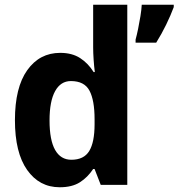

<svg xmlns="http://www.w3.org/2000/svg" viewBox="-20 -780 753 810"><path d="M232 10Q146 10 94.5 -63Q43 -136 43 -273Q43 -411 95 -484Q147 -557 234 -557Q284 -557 318 -535Q352 -513 375 -476H380Q377 -499 375 -528Q373 -557 373 -580V-760H517V0H405L379 -67H373Q350 -32 317 -11Q284 10 232 10ZM281 -106Q334 -106 356.5 -143Q379 -180 379 -256V-277Q379 -357 357.5 -397.5Q336 -438 279 -438Q236 -438 212.5 -395.5Q189 -353 189 -272Q189 -189 212.5 -147.5Q236 -106 281 -106ZM713 -750Q700 -715 681 -676Q662 -637 639 -600H552V-613Q557 -631 562.5 -657.5Q568 -684 572.5 -712Q577 -740 578 -760H713Z"/></svg>

Font: Noto Sans Hebrew SemiCondensed
Style: Bold
Weight: 700
Width: 4
Designer: Monotype Design Team
Foundry: Monotype Imaging Inc.
Version: Version 2.004; ttfautohint (v1.8.4.7-5d5b)